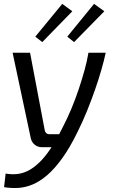

<svg xmlns="http://www.w3.org/2000/svg" viewBox="-20 -759 581 990"><path d="M525 -487Q517 -449 503 -400Q489 -351 470 -296.5Q451 -242 428.5 -186.5Q406 -131 380 -79Q340 3 300.5 57.5Q261 112 223 144.5Q185 177 147.5 192.5Q110 208 73.5 210Q37 212 1 206L9 136Q38 141 66.5 138.5Q95 136 123.5 122Q152 108 181.5 80Q211 52 241.5 6.5Q272 -39 304 -104Q327 -148 347.5 -197Q368 -246 385 -296.5Q402 -347 415.5 -395.5Q429 -444 436 -487ZM135 -487 211 -86Q216 -67 234 -67H294L255 0H196Q175 0 159.5 -12.5Q144 -25 139 -45L45 -487ZM301 -739 353 -701 198 -542 162 -570ZM465 -739 518 -701 362 -542 327 -570Z"/></svg>

Font: Exo 2
Style: Italic
Weight: 400
Italic angle: -8°
Designer: Natanael Gama
Foundry: Natanael Gama
Version: Version 2.010